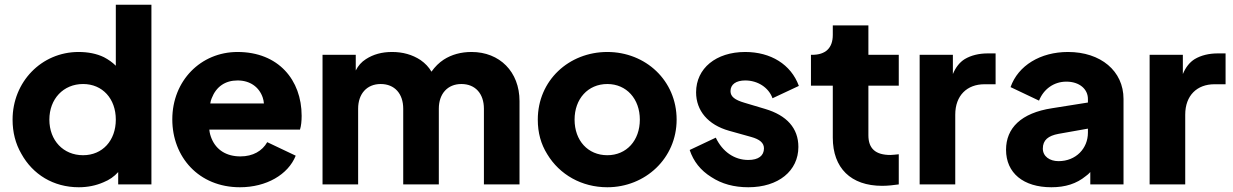

<svg xmlns="http://www.w3.org/2000/svg" viewBox="-20 -777 5195 809"><path d="M312 12C349 12 384 5 416 -9C441 -19 461 -33 478 -52V0H618V-757H468V-500C454 -514 437 -526 418 -536C387 -551 351 -558 311 -558C155 -558 33 -432 33 -273C33 -220 45 -172 70 -129C118 -42 205 12 312 12ZM330 -123C247 -123 188 -185 188 -273C188 -360 247 -423 330 -423C412 -423 468 -361 468 -273C468 -185 412 -123 330 -123Z M991 12C1102 12 1194 -41 1226 -121L1106 -178C1085 -141 1046 -118 993 -118C934 -118 892 -145 872 -192C867 -204 863 -217 862 -231H1244C1249 -246 1251 -268 1251 -289C1251 -440 1153 -558 981 -558C826 -558 706 -437 706 -274C706 -116 817 12 991 12ZM866 -341C867 -349 869 -356 872 -363C891 -412 929 -438 981 -438C1034 -438 1072 -410 1087 -366C1090 -358 1091 -350 1092 -341Z M1489 0V-319C1489 -382 1526 -423 1584 -423C1643 -423 1679 -382 1679 -319V0H1829V-319C1829 -382 1866 -423 1924 -423C1983 -423 2019 -382 2019 -319V0H2169V-351C2169 -475 2085 -558 1967 -558C1922 -558 1883 -547 1850 -526C1830 -513 1813 -496 1798 -475C1787 -494 1772 -510 1752 -524C1717 -547 1677 -558 1632 -558C1589 -558 1553 -548 1522 -528C1503 -516 1489 -500 1479 -480V-546H1339V0Z M2539 12C2699 12 2831 -110 2831 -273C2831 -438 2700 -558 2539 -558C2377 -558 2246 -438 2246 -273C2246 -218 2259 -170 2286 -127C2338 -41 2431 12 2539 12ZM2539 -123C2457 -123 2401 -185 2401 -273C2401 -360 2457 -423 2539 -423C2620 -423 2676 -360 2676 -273C2676 -185 2620 -123 2539 -123Z M3133 12C3260 12 3344 -57 3344 -158C3344 -237 3295 -291 3204 -318L3117 -344C3076 -356 3058 -370 3058 -393C3058 -421 3081 -438 3120 -438C3173 -438 3219 -408 3235 -363L3346 -415C3313 -506 3227 -558 3120 -558C2997 -558 2913 -489 2913 -388C2913 -311 2963 -251 3052 -226L3145 -200C3181 -190 3199 -175 3199 -152C3199 -121 3176 -103 3133 -103C3074 -103 3024 -138 2996 -197L2886 -145C2902 -97 2932 -59 2977 -31C3021 -2 3073 12 3133 12Z M3697 6C3720 6 3747 3 3767 0V-127C3754 -126 3741 -124 3732 -124C3669 -124 3639 -151 3639 -207V-416H3767V-546H3639V-670H3489V-630C3489 -574 3458 -546 3402 -546H3397V-416H3489V-197C3489 -69 3565 6 3697 6Z M4005 0V-294C4005 -375 4055 -422 4128 -422H4175V-552H4143C4105 -552 4072 -544 4045 -528C4024 -515 4007 -494 3995 -465V-546H3855V0Z M4410 12C4469 12 4516 -3 4555 -35C4562 -40 4568 -45 4574 -52V0H4714V-360C4714 -478 4618 -558 4480 -558C4364 -558 4270 -501 4238 -410L4358 -353C4377 -401 4420 -433 4473 -433C4529 -433 4564 -401 4564 -360V-345L4413 -321C4282 -301 4219 -237 4219 -146C4219 -48 4292 12 4410 12ZM4564 -235V-218C4564 -152 4514 -98 4440 -98C4403 -98 4374 -118 4374 -151C4374 -187 4397 -205 4440 -213Z M4974 0V-294C4974 -375 5024 -422 5097 -422H5144V-552H5112C5074 -552 5041 -544 5014 -528C4993 -515 4976 -494 4964 -465V-546H4824V0Z"/></svg>

Font: Plus Jakarta Sans ExtraBold
Style: Regular
Weight: 800
Designer: Gumpita Rahayu
Foundry: Tokotype
Version: Version 2.071;gftools[0.9.30]